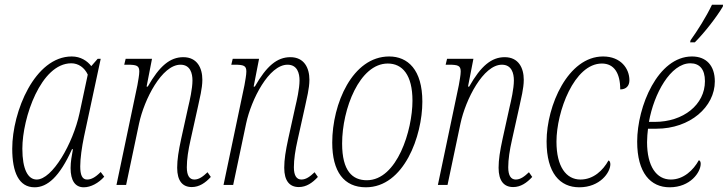

<svg xmlns="http://www.w3.org/2000/svg" viewBox="-20 -786 3093 816"><path d="M127 10C181 10 233 -34 286 -152H290C285 -125 280 -98 280 -72C280 -19 299 10 336 10C366 10 399 -8 423 -35L408 -55C384 -31 367 -23 350 -23C329 -23 321 -43 321 -79C321 -113 328 -162 337 -205L408 -536H395L368 -505C351 -527 323 -546 285 -546C128 -546 32 -312 32 -154C32 -54 60 10 127 10ZM136 -23C99 -23 75 -66 75 -154C75 -286 154 -517 283 -517C313 -517 339 -499 353 -469L318 -305C290 -175 202 -23 136 -23Z M795 9C827 9 853 -9 876 -34L862 -54C843 -36 826 -23 806 -23C786 -23 774 -39 774 -75C774 -109 780 -148 790 -192L822 -336C828 -366 840 -409 840 -447C840 -497 818 -543 759 -543C703 -543 658 -506 608 -418H603L626 -536H514L508 -511H521C561 -511 572 -507 572 -482C572 -467 567 -442 564 -424L475 0H516L571 -261C593 -364 668 -511 747 -511C789 -511 798 -474 798 -444C798 -409 786 -357 780 -332L750 -196C739 -145 733 -108 733 -73C733 -17 756 9 795 9Z M1250 9C1282 9 1308 -9 1331 -34L1317 -54C1298 -36 1281 -23 1261 -23C1241 -23 1229 -39 1229 -75C1229 -109 1235 -148 1245 -192L1277 -336C1283 -366 1295 -409 1295 -447C1295 -497 1273 -543 1214 -543C1158 -543 1113 -506 1063 -418H1058L1081 -536H969L963 -511H976C1016 -511 1027 -507 1027 -482C1027 -467 1022 -442 1019 -424L930 0H971L1026 -261C1048 -364 1123 -511 1202 -511C1244 -511 1253 -474 1253 -444C1253 -409 1241 -357 1235 -332L1205 -196C1194 -145 1188 -108 1188 -73C1188 -17 1211 9 1250 9Z M1535 10C1697 10 1775 -208 1775 -354C1775 -490 1713 -546 1634 -546C1478 -546 1392 -345 1392 -180C1392 -56 1442 10 1535 10ZM1539 -20C1478 -20 1434 -59 1434 -176C1434 -323 1508 -516 1628 -516C1690 -516 1733 -468 1733 -358C1733 -233 1668 -20 1539 -20Z M2161 9C2193 9 2219 -9 2242 -34L2228 -54C2209 -36 2192 -23 2172 -23C2152 -23 2140 -39 2140 -75C2140 -109 2146 -148 2156 -192L2188 -336C2194 -366 2206 -409 2206 -447C2206 -497 2184 -543 2125 -543C2069 -543 2024 -506 1974 -418H1969L1992 -536H1880L1874 -511H1887C1927 -511 1938 -507 1938 -482C1938 -467 1933 -442 1930 -424L1841 0H1882L1937 -261C1959 -364 2034 -511 2113 -511C2155 -511 2164 -474 2164 -444C2164 -409 2152 -357 2146 -332L2116 -196C2105 -145 2099 -108 2099 -73C2099 -17 2122 9 2161 9Z M2442 10C2530 10 2574 -53 2574 -88C2574 -96 2571 -103 2566 -104C2543 -62 2502 -23 2447 -23C2386 -23 2345 -78 2345 -184C2345 -311 2420 -516 2538 -516C2590 -516 2616 -475 2616 -406C2641 -406 2655 -421 2655 -445C2655 -494 2619 -546 2543 -546C2394 -546 2303 -337 2303 -185C2303 -50 2360 10 2442 10Z M2913 -606H2933C2975 -648 3026 -714 3052 -758L3053 -766H3006C2980 -712 2945 -657 2915 -615ZM2826 10C2914 10 2958 -54 2958 -90C2958 -98 2955 -104 2950 -105C2927 -63 2885 -23 2831 -23C2770 -23 2730 -79 2730 -182C2730 -198 2732 -225 2734 -239H2770C2913 -239 3018 -332 3018 -440C3018 -507 2982 -546 2921 -546C2776 -546 2688 -334 2688 -184C2688 -51 2745 10 2826 10ZM2763 -268H2738C2759 -388 2830 -517 2914 -517C2953 -517 2976 -492 2976 -441C2976 -341 2884 -268 2763 -268Z"/></svg>

Font: Noto Serif Condensed ExtraLight
Style: Italic
Weight: 200
Width: 3
Italic angle: -12°
Designer: Monotype Design Team
Foundry: Monotype Imaging Inc.
Version: Version 2.013